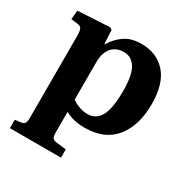

<svg xmlns="http://www.w3.org/2000/svg" viewBox="-169 -671 999 1029"><g transform="rotate(30 330.5 -156.0)"><path d="M30 216V164L69 159Q83 157 89 148Q95 139 95 112V-388Q95 -424 88.5 -436Q82 -448 61 -450L23 -455L28 -510L225 -521L238 -513L243 -428H246Q273 -473 313.5 -500.5Q354 -528 416 -528Q512 -528 568 -464Q624 -400 624 -275Q624 -143 561 -64.5Q498 14 374 14Q304 14 254 -14V112Q254 136 260 146Q266 156 288 158L346 165V216ZM351 -57Q403 -57 429.5 -103.5Q456 -150 456 -261Q456 -357 430 -400Q404 -443 356 -443Q308 -443 281 -411Q254 -379 254 -322V-91Q271 -77 297.5 -67Q324 -57 351 -57Z"/></g></svg>

Font: Literata 36pt
Style: Bold
Weight: 700
Designer: Latin by Veronika Burian and Jose Scaglione. Greek by Irene Vlachou. Cyrillic by Vera Evstafieva.
Foundry: TypeTogether
Version: Version 3.002